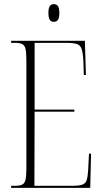

<svg xmlns="http://www.w3.org/2000/svg" viewBox="-20 -912 499 932"><path d="M34 0V-10H52Q76 -10 88 -16Q100 -22 104 -40Q108 -58 108 -95V-618Q108 -656 104 -674Q100 -692 88 -698Q76 -704 52 -704H34V-714H392L397 -548H387L385 -610Q383 -652 377 -672Q371 -692 354 -698Q337 -704 301 -704H148V-380H341V-370H148L147 -10H328Q363 -10 379 -15.5Q395 -21 400.5 -37Q406 -53 408 -86L412 -166H422L418 0ZM241 -806Q228 -806 221.5 -816Q215 -826 215 -849Q215 -872 221.5 -882Q228 -892 241 -892Q255 -892 261.5 -882Q268 -872 268 -849Q268 -826 261.5 -816Q255 -806 241 -806Z"/></svg>

Font: Noto Serif Display ExtraCondensed ExtraLight
Style: Regular
Weight: 200
Width: 2
Designer: Monotype Design Team
Foundry: Monotype Imaging Inc.
Version: Version 2.009